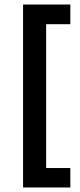

<svg xmlns="http://www.w3.org/2000/svg" viewBox="-20 -710 355 849"><path d="M82 119V-675H184V119ZM82 119V33H291V119ZM82 -603V-690H291V-603Z"/></svg>

Font: Bricolage Grotesque 96pt ExtraBold Medium
Style: Regular
Weight: 500
Version: Version 1.001;gftools[0.9.33.dev8+g029e19f]